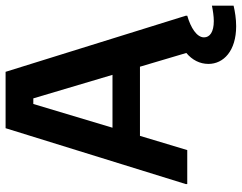

<svg xmlns="http://www.w3.org/2000/svg" viewBox="-109 -581 865 687"><g transform="rotate(-90 323.5 -237.5)"><path d="M130 0 180.8 -169.2H428.3L477.5 -3.3C452.5 17.5 438.3 45 438.3 75.8C438.3 130 485 175 573.3 175C599.2 175 625.8 170.8 646.7 165.8V88.3C630 91.7 609.2 95 591.7 95C552.5 95 533.3 80.8 533.3 60C533.3 34.2 567.5 12.5 610.8 0V-5L410 -650H208.3L8.3 -5V0ZM295 -550.8H315L399.2 -267.5H210Z"/></g></svg>

Font: Familjen Grotesk SemiBold
Style: Regular
Weight: 600
Designer: Anders Wikstroem, Jonas Baeckman, Matilda Gysing, Kristian Moeller
Foundry: Familjen STHLM AB
Version: Version 2.000